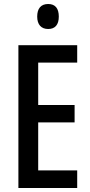

<svg xmlns="http://www.w3.org/2000/svg" viewBox="-20 -940 452 960"><path d="M221 -920C185 -920 166 -898 166 -857C166 -817 186 -795 221 -795C256 -795 274 -817 274 -857C274 -897 257 -920 221 -920ZM366 0V-88H171V-328H353V-415H171V-627H366V-714H72V0Z"/></svg>

Font: Noto Sans Gurmukhi UI ExtraCondensed Medium
Style: Regular
Weight: 500
Width: 2
Designer: Jelle Bosma - Monotype Design Team
Foundry: Monotype Imaging Inc.
Version: Version 2.004